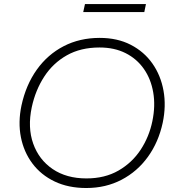

<svg xmlns="http://www.w3.org/2000/svg" viewBox="-20 -911 858 940"><path d="M402.5 9.5Q314.5 9.5 247.5 -22.5Q180.5 -54.5 138.5 -110.8Q96.5 -167 82.2 -239.8Q68 -312.5 85 -394Q107 -495.5 160.2 -570Q213.5 -644.5 292 -685Q370.5 -725.5 468 -725.5Q554.5 -725.5 620 -691.8Q685.5 -658 726.2 -600Q767 -542 780.5 -467Q794 -392 776.5 -309.5Q756 -215 704.2 -143.2Q652.5 -71.5 575.2 -31Q498 9.5 402.5 9.5ZM403 -37.5Q493.5 -37.5 560.2 -76Q627 -114.5 668.8 -178.2Q710.5 -242 726 -318Q741.5 -393 730.2 -458.5Q719 -524 684.5 -573.5Q650 -623 595 -650.8Q540 -678.5 467.5 -678.5Q375 -678.5 307.2 -640.2Q239.5 -602 196.5 -535.8Q153.5 -469.5 135.5 -386Q114.5 -287 142.5 -208Q170.5 -129 238 -83.2Q305.5 -37.5 403 -37.5ZM387.5 -852 396 -891H694.5L686.5 -852Z"/></svg>

Font: Commissioner ExtraLight
Style: Italic
Weight: 200
Italic angle: -12°
Designer: Kostas Bartsokas
Foundry: Kostas Bartsokas
Version: Version 1.000; ttfautohint (v1.8.3)